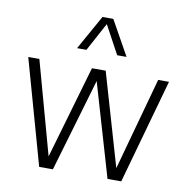

<svg xmlns="http://www.w3.org/2000/svg" viewBox="-87 -893 958 978"><g transform="rotate(10 391.5 -404.0)"><path d="M179.5 0 27.5 -541.5H85L217.5 -61L357 -541.5H428L567.5 -62L699.5 -541.5H755.5L604 0H533L392 -481.5L250.5 0ZM264.5 -629 364.5 -808H420.5L520.5 -629H472L392.5 -776L313 -629Z"/></g></svg>

Font: Encode Sans SmCnd Lt
Style: Regular
Weight: 300
Width: 4
Designer: Multiple Designers
Foundry: Impallari Type
Version: Version 3.002; ttfautohint (v1.8.3) -l 8 -r 50 -G 200 -x 14 